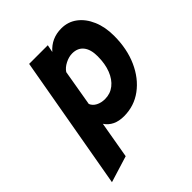

<svg xmlns="http://www.w3.org/2000/svg" viewBox="-203 -642 964 964"><g transform="rotate(-45 278.5 -160.0)"><path d="M29.5 203 155.5 -511H288L280 -471Q325 -523 395.5 -523Q443 -523 479.2 -495.8Q515.5 -468.5 536.2 -420.2Q557 -372 557 -309.5Q557 -216.5 524.5 -144Q492 -71.5 435.5 -29.8Q379 12 306.5 12Q271.5 12 246 -0.2Q220.5 -12.5 204.5 -36.5L170.5 159.5ZM300.5 -116.5Q338 -116.5 366.2 -138.8Q394.5 -161 410.2 -201Q426 -241 426 -295Q426 -343.5 405.2 -369.5Q384.5 -395.5 345.5 -395.5Q321.5 -395.5 296 -382.5Q270.5 -369.5 258 -350L225 -157Q232.5 -138 253 -127.2Q273.5 -116.5 300.5 -116.5Z"/></g></svg>

Font: Overpass ExtraBold
Style: Italic
Weight: 800
Italic angle: -10°
Designer: Delve Withrington, Dave Bailey, Thomas Jockin
Foundry: Delve Fonts LLC
Version: Version 4.000